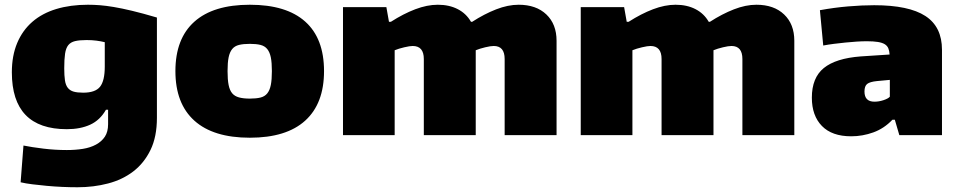

<svg xmlns="http://www.w3.org/2000/svg" viewBox="-20 -570 4041 810"><path d="M307 220Q276 220 242.5 218.5Q209 217 177 214Q145 211 116.5 207.5Q88 204 67 199L79 44Q114 51 163 57Q212 63 262 63Q298 63 329.5 58Q361 53 385 40Q409 27 422.5 6.5Q436 -14 436 -46V-107H427Q402 -63 360.5 -44Q319 -25 262 -25Q30 -25 30 -265Q30 -335 52.5 -388.5Q75 -442 116.5 -478Q158 -514 217.5 -532Q277 -550 351 -550Q376 -550 401.5 -548Q427 -546 460 -540.5Q493 -535 537 -524.5Q581 -514 642 -496V-73Q642 7 615 62.5Q588 118 542.5 153Q497 188 436 204Q375 220 307 220ZM331 -179Q382 -179 402 -204Q422 -229 422 -289V-392Q406 -396 387 -398.5Q368 -401 345 -401Q315 -401 296.5 -396.5Q278 -392 268 -379.5Q258 -367 254.5 -343.5Q251 -320 251 -282Q251 -251 254 -231Q257 -211 266 -199.5Q275 -188 290.5 -183.5Q306 -179 331 -179Z M1034 11Q880 11 800 -61Q720 -133 720 -270Q720 -407 800 -478.5Q880 -550 1034 -550Q1188 -550 1267.5 -479Q1347 -408 1347 -270Q1347 -133 1267.5 -61Q1188 11 1034 11ZM1034 -154Q1061 -154 1079 -158.5Q1097 -163 1107.5 -176Q1118 -189 1122.5 -211.5Q1127 -234 1127 -270Q1127 -306 1122.5 -328Q1118 -350 1107.5 -363Q1097 -376 1079 -380.5Q1061 -385 1034 -385Q1007 -385 988.5 -380.5Q970 -376 959.5 -363Q949 -350 944.5 -328Q940 -306 940 -270Q940 -234 944.5 -211.5Q949 -189 959.5 -176.5Q970 -164 988.5 -159Q1007 -154 1034 -154Z M1427 -540H1610L1621 -478H1629Q1682 -512 1732 -531Q1782 -550 1827 -550Q1875 -550 1911 -531.5Q1947 -513 1967 -478H1972Q2023 -511 2073 -530.5Q2123 -550 2168 -550Q2242 -550 2285 -509Q2328 -468 2328 -398V0H2109V-321Q2109 -376 2063 -376Q2050 -376 2027 -370.5Q2004 -365 1987 -358V0H1768V-321Q1768 -376 1721 -376Q1709 -376 1685.5 -370.5Q1662 -365 1645 -358V0H1427Z M2430 -540H2613L2624 -478H2632Q2685 -512 2735 -531Q2785 -550 2830 -550Q2878 -550 2914 -531.5Q2950 -513 2970 -478H2975Q3026 -511 3076 -530.5Q3126 -550 3171 -550Q3245 -550 3288 -509Q3331 -468 3331 -398V0H3112V-321Q3112 -376 3066 -376Q3053 -376 3030 -370.5Q3007 -365 2990 -358V0H2771V-321Q2771 -376 2724 -376Q2712 -376 2688.5 -370.5Q2665 -365 2648 -358V0H2430Z M3571 5Q3490 5 3447.5 -38.5Q3405 -82 3405 -158Q3405 -242 3455.5 -283Q3506 -324 3611 -332L3733 -340Q3732 -356 3727.5 -366.5Q3723 -377 3712.5 -383.5Q3702 -390 3683.5 -393Q3665 -396 3637 -396Q3617 -396 3594 -394.5Q3571 -393 3546.5 -390.5Q3522 -388 3498 -385Q3474 -382 3453 -378L3439 -527Q3499 -538 3558 -543Q3617 -548 3668 -548Q3814 -548 3884 -502.5Q3954 -457 3954 -360V0H3774L3755 -65H3745Q3710 -28 3664.5 -11.5Q3619 5 3571 5ZM3669 -141Q3688 -141 3707.5 -147.5Q3727 -154 3734 -162V-233L3680 -228Q3650 -225 3638.5 -216Q3627 -207 3627 -184Q3627 -141 3669 -141Z"/></svg>

Font: Encode Sans Normal
Style: Black
Weight: 900
Designer: Pablo Impallari, Andres Torresi
Foundry: Pablo Impallari, Andres Torresi
Version: Version 1.000; ttfautohint (v1.00) -l 8 -r 50 -G 200 -x 14 -